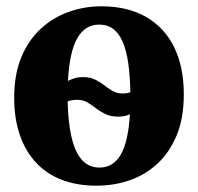

<svg xmlns="http://www.w3.org/2000/svg" viewBox="-20 -578 628 609"><path d="M286 11Q225 11 176.5 -7.5Q128 -26 94.2 -62.2Q60.5 -98.5 42.8 -150.2Q25 -202 25 -268Q25 -342 47.5 -396.2Q70 -450.5 109 -486.5Q148 -522.5 197.5 -540.2Q247 -558 302 -558Q384 -558 442.5 -524.8Q501 -491.5 532 -429Q563 -366.5 563 -278.5Q563 -203.5 540.5 -149Q518 -94.5 479.2 -58.8Q440.5 -23 390.8 -6Q341 11 286 11ZM296 -46.5Q339 -46.5 363 -87.5Q387 -128.5 392 -216Q385 -212 375.5 -210Q366 -208 355.5 -208Q331.5 -208 314.8 -216Q298 -224 284.5 -234.5Q271 -245 257.2 -253.2Q243.5 -261.5 224.5 -261.5Q216 -261.5 208.8 -260.2Q201.5 -259 194.5 -256.5Q196 -190.5 206.8 -143.5Q217.5 -96.5 239.2 -71.5Q261 -46.5 296 -46.5ZM369 -281.5Q375.5 -281.5 381.8 -282.5Q388 -283.5 393.5 -285.5Q392.5 -336 387 -376Q381.5 -416 370 -443.5Q358.5 -471 340 -485.5Q321.5 -500 294.5 -500Q250 -500 225.2 -457Q200.5 -414 195.5 -321.5Q206 -326.5 217.2 -330Q228.5 -333.5 242 -333.5Q265.5 -333.5 281.8 -325.5Q298 -317.5 310.8 -307.5Q323.5 -297.5 337 -289.5Q350.5 -281.5 369 -281.5Z"/></svg>

Font: Merriweather 48pt ExtraBold
Style: Regular
Weight: 800
Version: Version 2.100